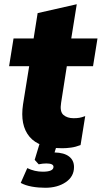

<svg xmlns="http://www.w3.org/2000/svg" viewBox="-20 -690 481 908"><path d="M275 11Q165 11 119.5 -43.5Q74 -98 89 -197L118 -377H23L44 -508H139L158 -628L343 -670L317 -508H441L420 -377H296L269 -204Q262 -162 280 -146.5Q298 -131 328 -131Q344 -131 355.5 -133Q367 -135 383 -141L361 -4Q338 5 316 8Q294 11 275 11ZM194 198Q161 198 130.5 192.5Q100 187 78 175L109 105Q144 122 182 122Q233 122 233 99Q233 83 199 83Q182 83 163 87L144 66L170 -20H254L238 31Q283 32 306.5 50Q330 68 330 100Q330 145 291 171.5Q252 198 194 198Z"/></svg>

Font: Mulish Black
Style: Italic
Weight: 900
Italic angle: -9°
Designer: Vernon Adams
Foundry: Vernon Adams
Version: Version 3.603; ttfautohint (v1.8.3)